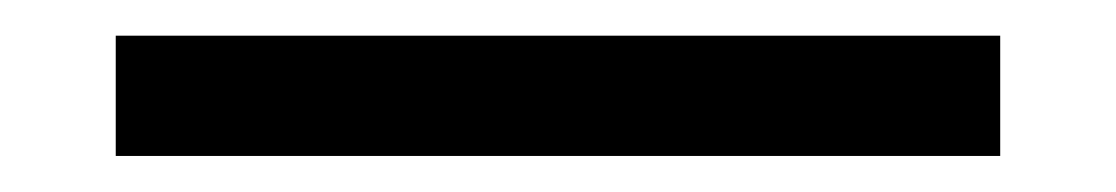

<svg xmlns="http://www.w3.org/2000/svg" viewBox="-20 -9 616 106"><path d="M43.9 77.1V10.7H532.2V77.1Z"/></svg>

Font: Bpmf GenYo Min B
Style: B
Weight: 700
Foundry: But Ko
Version: Version 1.320